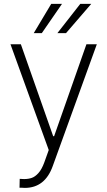

<svg xmlns="http://www.w3.org/2000/svg" viewBox="-20 -755 545 975"><path d="M88.9 198.2H79.1L80.1 153.3L102.5 154.3Q124 154.3 141.1 148.4Q158.2 142.6 175 124Q191.9 105.5 205.1 69.3L227.5 6.8L33.2 -530.3H85.9L250 -63.5H254.9L418.9 -530.3H471.7L248 87.9Q208.5 199.2 105.5 199.2Q93.8 199.2 88.9 198.2ZM387.7 -735.4H443.4L315.4 -586.9H271.5ZM240.2 -735.4H294.9L192.4 -586.9H151.4Z"/></svg>

Font: Pretendard Std ExtraLight
Style: Regular
Weight: 200
Designer: Base glyphs from Inter by Rasmus Andersson; Hangeul glyphs from Noto Sans CJK(Source Han Sans) by Jang Soo-young and Kan
Foundry: Kil Hyung-jin
Version: Version 1.309